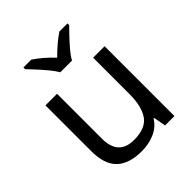

<svg xmlns="http://www.w3.org/2000/svg" viewBox="-212 -899 1042 1042"><g transform="rotate(-45 309.0 -378.0)"><path d="M533 -536V0H461L448 -71H444Q418 -29 372 -9.5Q326 10 274 10Q177 10 128 -36.5Q79 -83 79 -185V-536H168V-191Q168 -63 287 -63Q376 -63 410.5 -113Q445 -163 445 -257V-536ZM263 -606Q250 -629 228 -655.5Q206 -682 182 -708Q158 -734 140 -753V-766H200Q226 -749 254 -725Q282 -701 307 -674Q334 -701 362 -725Q390 -749 416 -766H478V-753Q459 -734 434.5 -708Q410 -682 387.5 -655.5Q365 -629 353 -606Z"/></g></svg>

Font: RS Noto Sans
Style: Regular
Weight: 400
Designer: Monotype Design Team
Foundry: Monotype Imaging Inc.
Version: Version 3.10